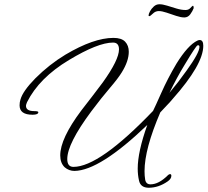

<svg xmlns="http://www.w3.org/2000/svg" viewBox="-20 -782 975 902"><path d="M679 100Q640 100 633 66Q627 40 627 10Q627 -69 672 -195Q449 19 330 21Q304 21 284 4Q263 -16 263 -52Q263 -131 362 -263Q388 -296 413 -329Q438 -362 463 -395Q539 -501 539 -550Q539 -582 511 -582Q440 -582 304 -500Q164 -416 107 -302Q102 -290 102 -285Q102 -260 141 -260Q160 -260 160 -255Q160 -243 133 -243Q72 -243 72 -287Q72 -302 76 -314Q87 -354 146 -414Q211 -479 287 -525Q420 -604 513 -604Q551 -604 568 -586Q585 -568 585 -539Q585 -495 552 -442Q535 -414 496 -368.5Q457 -323 409 -259Q296 -107 296 -35Q296 2 325 2Q447 2 699 -261Q705 -273 714.5 -294Q724 -315 737 -344Q768 -414 809 -483Q863 -570 907 -591Q913 -594 918 -594Q935 -594 935 -567Q935 -479 791 -317Q778 -301 762 -285L733 -254Q659 -82 659 22Q659 44 662 62Q666 84 687 84Q726 84 769 41Q774 36 779 36Q785 36 785 44Q785 58 768 70Q725 100 679 100ZM776 -346Q818 -396 857 -451Q917 -534 917 -562Q917 -571 908 -569Q901 -567 847 -477Q828 -446 810.5 -413.5Q793 -381 776 -346ZM846 -700Q830 -700 807.5 -707.5Q785 -715 763 -722.5Q741 -730 726 -730Q710 -730 698 -718Q686 -706 681 -706Q678 -706 678 -710Q678 -716 684.5 -728.5Q691 -741 702.5 -751.5Q714 -762 729 -762Q744 -762 765 -755.5Q786 -749 809 -742Q832 -735 852 -735Q866 -735 874.5 -744.5Q883 -754 886 -755Q890 -755 890 -744Q885 -730 874 -715Q863 -700 846 -700Z"/></svg>

Font: Whisper
Style: Regular
Weight: 400
Designer: Robert E. Leuschke
Foundry: Robert E. Leuschke
Version: Version 1.010; ttfautohint (v1.8.4.7-5d5b)